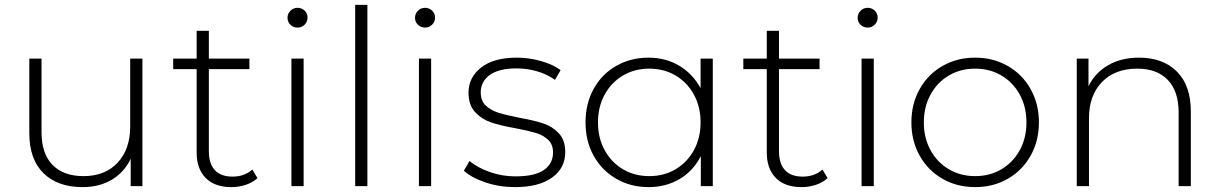

<svg xmlns="http://www.w3.org/2000/svg" viewBox="-20 -762 4995 786"><path d="M563 -522V0H515V-112Q489 -57 438 -26.5Q387 4 318 4Q216 4 158 -53Q100 -110 100 -217V-522H150V-221Q150 -133 195 -87Q240 -41 322 -41Q410 -41 461.5 -96Q513 -151 513 -244V-522Z M1034 -33Q1015 -15 986.5 -5.5Q958 4 927 4Q859 4 822 -33.5Q785 -71 785 -138V-479H689V-522H785V-636H835V-522H1001V-479H835V-143Q835 -92 859.5 -65.5Q884 -39 932 -39Q981 -39 1013 -68Z M1173 -522H1223V0H1173ZM1157 -689Q1157 -706 1169 -718Q1181 -730 1198 -730Q1215 -730 1227 -718.5Q1239 -707 1239 -690Q1239 -673 1227 -661Q1215 -649 1198 -649Q1181 -649 1169 -660.5Q1157 -672 1157 -689Z M1434 -742H1484V0H1434Z M1695 -522H1745V0H1695ZM1679 -689Q1679 -706 1691 -718Q1703 -730 1720 -730Q1737 -730 1749 -718.5Q1761 -707 1761 -690Q1761 -673 1749 -661Q1737 -649 1720 -649Q1703 -649 1691 -660.5Q1679 -672 1679 -689Z M1879 -63 1902 -103Q1934 -76 1984.5 -58Q2035 -40 2090 -40Q2169 -40 2206.5 -66Q2244 -92 2244 -138Q2244 -171 2223.5 -190Q2203 -209 2173 -218Q2143 -227 2090 -237Q2028 -248 1990 -261Q1952 -274 1925 -303Q1898 -332 1898 -383Q1898 -445 1949.5 -485.5Q2001 -526 2096 -526Q2146 -526 2195 -512Q2244 -498 2275 -475L2252 -435Q2220 -458 2179 -470Q2138 -482 2095 -482Q2022 -482 1985 -455Q1948 -428 1948 -384Q1948 -349 1969 -329.5Q1990 -310 2020.5 -300.5Q2051 -291 2106 -280Q2167 -269 2204.5 -256.5Q2242 -244 2268 -216Q2294 -188 2294 -139Q2294 -74 2240 -35Q2186 4 2088 4Q2025 4 1968 -15Q1911 -34 1879 -63Z M2898 -522V0H2849V-123Q2818 -62 2762 -29Q2706 4 2635 4Q2562 4 2503 -30Q2444 -64 2410.5 -124Q2377 -184 2377 -261Q2377 -338 2410.5 -398.5Q2444 -459 2503 -492.5Q2562 -526 2635 -526Q2705 -526 2760.5 -493Q2816 -460 2848 -401V-522ZM2848 -261Q2848 -325 2820.5 -375Q2793 -425 2745.5 -453Q2698 -481 2638 -481Q2578 -481 2530.5 -453Q2483 -425 2455.5 -375Q2428 -325 2428 -261Q2428 -197 2455.5 -147Q2483 -97 2530.5 -69Q2578 -41 2638 -41Q2698 -41 2745.5 -69Q2793 -97 2820.5 -147Q2848 -197 2848 -261Z M3368 -33Q3349 -15 3320.5 -5.5Q3292 4 3261 4Q3193 4 3156 -33.5Q3119 -71 3119 -138V-479H3023V-522H3119V-636H3169V-522H3335V-479H3169V-143Q3169 -92 3193.5 -65.5Q3218 -39 3266 -39Q3315 -39 3347 -68Z M3507 -522H3557V0H3507ZM3491 -689Q3491 -706 3503 -718Q3515 -730 3532 -730Q3549 -730 3561 -718.5Q3573 -707 3573 -690Q3573 -673 3561 -661Q3549 -649 3532 -649Q3515 -649 3503 -660.5Q3491 -672 3491 -689Z M3711 -261Q3711 -337 3745 -397.5Q3779 -458 3838.5 -492Q3898 -526 3972 -526Q4046 -526 4105.5 -492Q4165 -458 4199 -397.5Q4233 -337 4233 -261Q4233 -185 4199 -124.5Q4165 -64 4105.5 -30Q4046 4 3972 4Q3898 4 3838.5 -30Q3779 -64 3745 -124.5Q3711 -185 3711 -261ZM4182 -261Q4182 -325 4154.5 -375Q4127 -425 4079.5 -453Q4032 -481 3972 -481Q3912 -481 3864.5 -453Q3817 -425 3789.5 -375Q3762 -325 3762 -261Q3762 -197 3789.5 -147Q3817 -97 3864.5 -69Q3912 -41 3972 -41Q4032 -41 4079.5 -69Q4127 -97 4154.5 -147Q4182 -197 4182 -261Z M4855 -305V0H4805V-301Q4805 -389 4760.5 -435Q4716 -481 4636 -481Q4544 -481 4491 -426Q4438 -371 4438 -278V0H4388V-522H4436V-409Q4463 -464 4516.5 -495Q4570 -526 4643 -526Q4741 -526 4798 -469Q4855 -412 4855 -305Z"/></svg>

Font: Idrija Light
Style: Regular
Weight: 300
Designer: Julieta Ulanovsky
Foundry: Julieta Ulanovsky
Version: Version 7.200